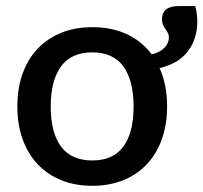

<svg xmlns="http://www.w3.org/2000/svg" viewBox="-20 -608 674 636"><path d="M286 -76.5Q355 -76.5 388.8 -122.8Q422.5 -169 422.5 -255Q422.5 -341 388.8 -387.8Q355 -434.5 286 -434.5Q216 -434.5 182 -387.8Q148 -341 148 -255Q148 -169 182 -122.8Q216 -76.5 286 -76.5ZM626.5 -588Q629.5 -578 631.5 -564.2Q633.5 -550.5 633.5 -536Q633.5 -479 602.2 -438Q571 -397 508.5 -382.5Q533.5 -328 533.5 -255.5Q533.5 -195 516 -146.5Q498.5 -98 466.2 -63.8Q434 -29.5 388.2 -11Q342.5 7.5 286 7.5Q229 7.5 183.2 -11Q137.5 -29.5 105 -63.8Q72.5 -98 55 -146.5Q37.5 -195 37.5 -255.5Q37.5 -316 55 -364.5Q72.5 -413 105 -447Q137.5 -481 183.2 -499.5Q229 -518 286 -518Q350 -518 400 -494.8Q450 -471.5 482.5 -428Q510 -434.5 524.8 -449.8Q539.5 -465 539.5 -485Q539.5 -493 536 -499.2Q532.5 -505.5 528 -511.8Q523.5 -518 520 -525.5Q516.5 -533 516.5 -544.5Q516.5 -565.5 530.2 -576.8Q544 -588 573 -588Z"/></svg>

Font: Lato 2
Style: Regular
Weight: 600
Designer: Lukasz Dziedzic with Adam Twardoch and Botio Nikoltchev
Foundry: tyPoland Lukasz Dziedzic
Version: Version 2.015; 2015-08-06; http://www.latofonts.com/